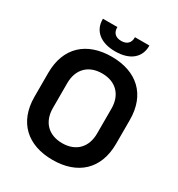

<svg xmlns="http://www.w3.org/2000/svg" viewBox="-208 -1024 1091 1174"><g transform="rotate(30 338.0 -437.0)"><path d="M338 14C514 14 626 -86 626 -266V-434C626 -614 514 -714 338 -714C162 -714 50 -614 50 -434V-266C50 -86 162 14 338 14ZM174 -884C174 -803 235 -752 338 -752C441 -752 502 -803 502 -884V-888H400V-884C400 -852 382 -826 338 -826C294 -826 276 -852 276 -884V-888H174ZM182 -262V-438C182 -534 240 -596 338 -596C436 -596 494 -534 494 -438V-262C494 -166 436 -104 338 -104C240 -104 182 -166 182 -262Z"/></g></svg>

Font: Meta Space
Style: Bold
Weight: 700
Designer: Meta Pool / Florian Karsten
Foundry: Meta Pool / Florian Karsten
Version: Version 2.000;Glyphs 3.1.1 (3137)